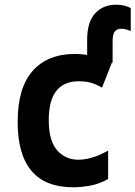

<svg xmlns="http://www.w3.org/2000/svg" viewBox="-20 -785 575 815"><path d="M291 10Q55 10 55 -267Q55 -413 119 -484.5Q183 -556 298 -556Q324 -556 350 -552V-616Q350 -693 384.5 -729Q419 -765 472 -765Q495 -765 512 -760Q529 -755 535 -750V-653Q529 -656 518 -659.5Q507 -663 494 -663Q477 -663 467.5 -651.5Q458 -640 458 -610V-519H454H455L413 -413Q385 -429 363.5 -434.5Q342 -440 314 -440Q187 -440 187 -275Q187 -187 222.5 -147Q258 -107 313 -107Q339 -107 370.5 -116Q402 -125 439 -146V-25Q399 -3 360 3.5Q321 10 291 10Z"/></svg>

Font: Noto Sans Mono ExtraCondensed
Style: Bold
Weight: 700
Width: 2
Designer: Monotype Design Team
Foundry: Monotype Imaging Inc.
Version: Version 2.014